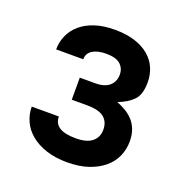

<svg xmlns="http://www.w3.org/2000/svg" viewBox="-86 -866 543 572"><g transform="rotate(20 185.0 -580.0)"><path d="M185 -370Q148 -370 119 -379.5Q90 -389 70 -405.5Q50 -422 40 -444Q30 -466 30 -490H116Q116 -468 133 -457Q150 -446 185 -446Q220 -446 237 -460Q254 -474 254 -498Q254 -523 237.5 -536.5Q221 -550 184 -550H135V-620H184Q214 -620 229 -633.5Q244 -647 244 -669Q244 -689 230 -701.5Q216 -714 185 -714Q158 -714 142 -704Q126 -694 126 -675H40Q40 -699 49.5 -720Q59 -741 77 -756.5Q95 -772 122 -781Q149 -790 185 -790Q221 -790 248 -781.5Q275 -773 293.5 -757.5Q312 -742 321 -721Q330 -700 330 -676Q330 -637 312.5 -619Q295 -601 265 -590Q280 -584 293.5 -576Q307 -568 317.5 -556.5Q328 -545 334 -529Q340 -513 340 -492Q340 -467 330 -444.5Q320 -422 300 -405.5Q280 -389 251.5 -379.5Q223 -370 185 -370Z"/></g></svg>

Font: Golos Text VF
Style: Regular
Weight: 400
Designer: A.Korolkova, Vitaly Kuzmin
Foundry: ParaType Ltd
Version: Version 2.003